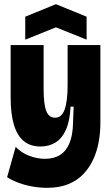

<svg xmlns="http://www.w3.org/2000/svg" viewBox="-20 -744 535 920"><path d="M205 156Q172 156 137 150Q102 144 70.5 132.5Q39 121 14 105L55 -40Q85 -10 122.5 3.5Q160 17 195 17Q239 17 268.5 -2Q298 -21 313.5 -59.5Q329 -98 330 -157L333 -233H318Q315 -165 296 -122.5Q277 -80 245.5 -61Q214 -42 174 -42Q126 -42 94.5 -67.5Q63 -93 47 -145Q31 -197 31 -277V-528H189V-318Q189 -245 201.5 -212.5Q214 -180 244 -180Q260 -180 271.5 -190Q283 -200 290 -220Q297 -240 300.5 -269Q304 -298 304 -336V-528H461V-154Q461 -109 453 -64.5Q445 -20 427 19.5Q409 59 379.5 90Q350 121 307 138.5Q264 156 205 156ZM101 -554V-664L248 -724L395 -664V-554L248 -613Z"/></svg>

Font: Bricolage Grotesque 72pt SemiCondensed ExtraBold
Style: Regular
Weight: 800
Width: 4
Designer: Mathieu Triay
Foundry: Atelier Triay
Version: Version 1.001;gftools[0.9.33.dev8+g029e19f]